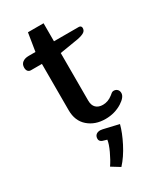

<svg xmlns="http://www.w3.org/2000/svg" viewBox="-218 -676 871 1033"><g transform="rotate(-30 217.5 -159.5)"><path d="M122 -126V-414H54Q42 -414 35.5 -422Q29 -430 29 -444Q29 -465 43.5 -476Q58 -487 82 -487H124L142 -599H239V-487H393Q400 -487 404.5 -483Q409 -479 409 -472Q409 -456 396.5 -447.5Q384 -439 355 -433L239 -414V-119Q239 -89 254.5 -74Q270 -59 297 -59Q329 -59 357 -81Q360 -83 367.5 -89.5Q375 -96 384 -96Q397 -96 405.5 -87.5Q414 -79 414 -65Q414 -40 375 -15Q329 14 271 14Q207 14 164.5 -23Q122 -60 122 -126ZM163 248Q183 219 201.5 179Q220 139 223 115L196 107Q179 100 179 85Q179 69 188.5 60.5Q198 52 215 52Q219 52 229 54L324 76Q312 123 282 181.5Q252 240 215 280Z"/></g></svg>

Font: Maitree Semibold
Style: Regular
Weight: 600
Designer: CadsonDemak Team
Foundry: CadsonDemak
Version: Version 1.000